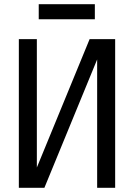

<svg xmlns="http://www.w3.org/2000/svg" viewBox="-20 -897 640 917"><path d="M530 0H444V-613L192 0H70V-710H156V-97L408 -710H530ZM165 -805V-877H433V-805Z"/></svg>

Font: Geist Mono
Style: Regular
Weight: 400
Monospace: yes
Designer: Basement.studio, Andrés Briganti, Mateo Zaragoza
Foundry: Basement.studio, Vercel, Andrés Briganti, Guido Ferreyra, Mateo Zaragoza
Version: Version 1.500; ttfautohint (v1.8.4.7-5d5b)